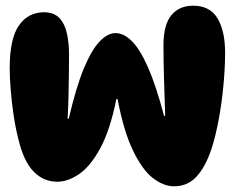

<svg xmlns="http://www.w3.org/2000/svg" viewBox="-20 -645 823 673"><path d="M14 -406Q14 -510 46.5 -556Q79 -602 134 -602Q169 -602 188 -582Q207 -562 214.5 -528Q222 -494 222 -452Q222 -423 221.5 -384.5Q221 -346 220 -305Q219 -264 217 -229H221Q247 -341 274.5 -406.5Q302 -472 330 -500.5Q358 -529 385 -529Q414 -529 442.5 -500.5Q471 -472 499 -408.5Q527 -345 555 -239H559Q557 -298 555 -364.5Q553 -431 553 -486Q553 -558 580.5 -591.5Q608 -625 657 -625Q716 -625 742.5 -580.5Q769 -536 769 -461Q769 -406 763 -343.5Q757 -281 746 -223Q735 -165 721 -122Q699 -58 668 -25Q637 8 590 8Q554 8 517 -20Q480 -48 447 -115.5Q414 -183 392 -298H388Q366 -189 331.5 -125.5Q297 -62 257.5 -35Q218 -8 181 -8Q132 -8 97 -44.5Q62 -81 44 -159Q34 -198 27.5 -242.5Q21 -287 17.5 -330Q14 -373 14 -406Z"/></svg>

Font: DynaPuff SemiBold
Style: Regular
Weight: 600
Designer: Toshi Omagari, Jennifer Daniel
Foundry: Google Fonts
Version: Version 2.000